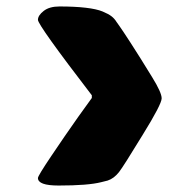

<svg xmlns="http://www.w3.org/2000/svg" viewBox="-20 -596 530 588"><path d="M261.2 -295.9V-304.2Q96.2 -519 96.2 -535.2Q96.2 -548.8 113.8 -562.5Q131.3 -576.2 162.1 -576.2Q209 -576.2 242.4 -572.3Q275.9 -568.4 294.2 -560.8Q312.5 -553.2 321.5 -546.1Q330.6 -539.1 336.9 -528.8Q337.4 -527.8 345.7 -516.4Q354 -504.9 380.6 -463.9Q407.2 -422.9 445.8 -359.9Q475.1 -312.5 475.1 -294.9Q475.1 -276.9 417 -183.1Q357.4 -85.4 344.7 -69.3Q329.1 -49.3 309.6 -43Q304.2 -41.5 290 -38.1Q250 -27.8 159.2 -27.8Q96.2 -27.8 96.2 -50.8Q96.2 -57.6 137.5 -118.9Q178.7 -180.2 219.7 -238.3Z"/></svg>

Font: GGS TheRock Black
Style: Regular
Weight: 900
Designer: Rodrigo Fuenzalida (2012); Goodgame Studios (2014)
Foundry: Rodrigo Fuenzalida,2012;  GGS,2014
Version: Version 1.002 | FøM Mod